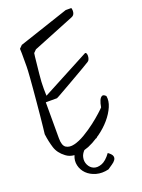

<svg xmlns="http://www.w3.org/2000/svg" viewBox="-174 -874 813 1101"><g transform="rotate(-20 233.0 -323.5)"><path d="M291 145.5Q250 155.3 215.3 145.5Q180.7 135.7 158.7 113.8Q136.7 91.8 129.9 62Q123 32.2 135.7 2.9V2Q106.4 0 85 -16.6Q46.9 -44.9 34.7 -84Q22.5 -123 16.6 -168.9Q18.6 -182.6 21.5 -211.9Q24.4 -241.2 28.3 -277.8Q32.2 -314.5 35.6 -355.5Q39.1 -396.5 42.5 -433.1Q45.9 -469.7 47.9 -499Q49.8 -528.3 50.8 -542Q51.8 -549.8 51.8 -569.3V-650.4Q51.8 -669.9 50.8 -677.7L68.4 -695.3L373 -796.9H407.2Q412.1 -783.2 408.7 -767.6Q405.3 -752 389.6 -746.1L135.7 -643.6L119.1 -627Q118.2 -626 116.2 -606.4Q114.3 -586.9 111.3 -560.1Q108.4 -533.2 105.5 -504.9Q102.5 -476.6 101.6 -458Q101.6 -453.1 101.1 -440.9Q100.6 -428.7 100.6 -415.5Q100.6 -402.3 101.1 -390.1Q101.6 -377.9 101.6 -373L389.6 -525.4Q396.5 -529.3 399.9 -523.4Q403.3 -517.6 403.3 -507.8Q403.3 -498 399.9 -488.3Q396.5 -478.5 389.6 -474.6Q373 -463.9 349.1 -450.2Q325.2 -436.5 299.3 -421.4Q273.4 -406.2 247.6 -391.6Q221.7 -377 201.2 -365.2Q180.7 -353.5 167.5 -346.2Q154.3 -338.9 153.3 -338.9H85V-119.1Q85 -74.2 105 -61.5Q125 -48.8 155.8 -56.2Q186.5 -63.5 222.7 -85Q258.8 -106.4 290.5 -130.9Q322.3 -155.3 345.2 -176.3Q368.2 -197.3 373 -203.1Q377 -227.5 383.8 -243.2Q389.6 -256.8 399.4 -262.7Q409.2 -268.6 423.8 -253.9Q429.7 -223.6 414.6 -188.5Q399.4 -153.3 371.1 -120.1Q342.8 -86.9 303.7 -58.6Q296.9 -53.7 290 -49.8L291 -46.9Q288.1 -45.9 284.2 -45.9Q255.9 -27.3 225.6 -14.6Q212.9 -9.8 199.2 -5.9Q182.6 11.7 178.7 30.3Q172.9 54.7 183.6 76.7Q194.3 98.6 214.8 106.9Q235.4 115.2 263.2 105Q291 94.7 319.3 55.7Q340.8 71.3 344.2 83.5Q347.7 95.7 340.3 106.4Q333 117.2 318.8 126.5Q304.7 135.7 291 145.5Z"/></g></svg>

Font: Over the Rainbow
Style: Regular
Weight: 400
Designer: Kimberly Geswein
Foundry: Kimberly Geswein
Version: Version 1.002 2010